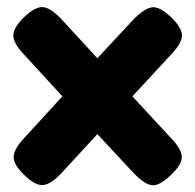

<svg xmlns="http://www.w3.org/2000/svg" viewBox="-20 -519 563 554"><path d="M50 -470Q82 -500 103.5 -498.5Q125 -497 155 -466L261 -351L368 -466Q399 -496 420 -498Q441 -500 473 -470Q506 -438 505 -415.5Q504 -393 473 -361L362 -241L473 -121Q503 -90 504.5 -67.5Q506 -45 473 -14Q441 17 420 15.5Q399 14 368 -17L261 -132L155 -17Q125 14 103 15Q81 16 50 -14Q18 -45 19.5 -67.5Q21 -90 50 -121L160 -241L50 -361Q20 -392 18.5 -415Q17 -438 50 -470Z"/></svg>

Font: Fredoka SemiBold
Style: Regular
Weight: 600
Designer: Ben Nathan
Foundry: Milena B. Brandão, Ben Nathan
Version: Version 2.001